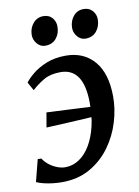

<svg xmlns="http://www.w3.org/2000/svg" viewBox="-87 -827 650 895"><g transform="rotate(-10 238.0 -379.0)"><path d="M252 -568Q337 -568 386.8 -510Q436.5 -452 437 -343Q437.5 -284 418.8 -222Q400 -160 361.8 -107.5Q323.5 -55 266.5 -22.5Q209.5 10 133.5 10Q113 10 91 7.5Q69 5 48.8 0.2Q28.5 -4.5 13.5 -11.5L40 -115.5H57Q69.5 -96.5 87.2 -83.2Q105 -70 124.2 -63Q143.5 -56 160 -56Q196 -56 226.5 -76.2Q257 -96.5 279.2 -133.8Q301.5 -171 313.5 -222.2Q325.5 -273.5 324.5 -335Q323.5 -416.5 296 -456.5Q268.5 -496.5 214.5 -496.5Q168 -496.5 137 -479Q106 -461.5 77.5 -435.5L55.5 -475Q68 -492.5 94.5 -514.2Q121 -536 160.5 -552Q200 -568 252 -568ZM106 -253.5 118 -323Q174 -320 227.5 -317.8Q281 -315.5 342 -312L333 -265.5Q270 -262 214.5 -258.8Q159 -255.5 106 -253.5ZM166.5 -630Q144.5 -630 128.5 -648.8Q112.5 -667.5 113 -692Q114 -723.5 133 -745.5Q152 -767.5 181 -767.5Q208.5 -767.5 223.5 -749.5Q238.5 -731.5 238 -708Q238 -675.5 219.2 -652.8Q200.5 -630 166.5 -630ZM357.5 -630Q335 -630 319.2 -648.8Q303.5 -667.5 304 -692Q305 -723.5 323.5 -745.5Q342 -767.5 372 -767.5Q398.5 -767.5 414 -749.5Q429.5 -731.5 429 -708Q428.5 -675.5 409.8 -652.8Q391 -630 357.5 -630Z"/></g></svg>

Font: Merriweather Medium
Style: Italic
Weight: 500
Italic angle: -7.8°
Version: Version 2.101